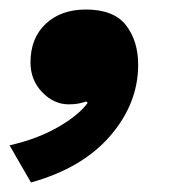

<svg xmlns="http://www.w3.org/2000/svg" viewBox="-68 -219 381 403"><path d="M112 -199Q171 -199 196.5 -166Q222 -133 222 -83Q222 -2 163.5 66Q105 134 -3 164L-48 86Q10 73 53.5 48Q97 23 116 -3L113 -6Q104 -3 96 -1.5Q88 0 76 0Q45 0 20.5 -25.5Q-4 -51 -4 -88Q-4 -139 28 -169Q60 -199 112 -199Z"/></svg>

Font: Prodigy Sans ExtraBold
Style: Italic
Weight: 800
Italic angle: -13°
Designer: Wei Huang
Foundry: Wei Huang
Version: Version 1.003; ttfautohint (v1.8.3)